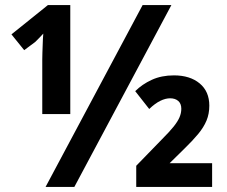

<svg xmlns="http://www.w3.org/2000/svg" viewBox="-20 -734 890 754"><path d="M159 0 540 -714H653L272 0ZM146 -500Q146 -512 146.5 -525.5Q147 -539 147.5 -554Q148 -569 148.5 -581Q149 -593 150 -602Q144 -595 134.5 -585.5Q125 -576 118 -569L75 -537L25 -599L168 -714H256V-286H146ZM515 0V-83L617 -188Q646 -217 662 -237Q678 -257 685 -273.5Q692 -290 692 -307Q692 -327 680 -337.5Q668 -348 648 -348Q630 -348 609.5 -338Q589 -328 566 -306L511 -376Q538 -403 576 -420.5Q614 -438 663 -438Q726 -438 764 -406.5Q802 -375 802 -319Q802 -287 791 -260.5Q780 -234 758 -207.5Q736 -181 703 -149L646 -93H813V0Z"/></svg>

Font: Noto Sans SemiCondensed
Style: Regular
Weight: 400
Width: 4
Version: Version 2.013